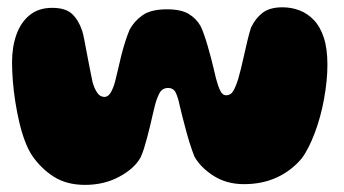

<svg xmlns="http://www.w3.org/2000/svg" viewBox="-20 -501 943 526"><path d="M213 5.5Q162.5 5.5 127.2 -17Q92 -39.5 67.5 -75.5Q57 -91.5 48.2 -114.8Q39.5 -138 33 -165.5Q26.5 -193 22 -221.8Q17.5 -250.5 15.2 -278.5Q13 -306.5 13 -330.5Q13 -372.5 25 -406.2Q37 -440 61.5 -459.8Q86 -479.5 123 -479.5Q160 -479.5 177.8 -462.5Q195.5 -445.5 205 -417Q208.5 -405.5 211.2 -390.8Q214 -376 217 -360.2Q220 -344.5 223 -328.8Q226 -313 228.8 -299.5Q231.5 -286 233.5 -276.5Q238 -259.5 246 -247.5Q254 -235.5 266 -235.5Q276.5 -235.5 283.8 -248.2Q291 -261 295.5 -278.5Q299.5 -293.5 303.5 -311.5Q307.5 -329.5 312.2 -348.5Q317 -367.5 322.8 -385.8Q328.5 -404 335 -419.5Q347.5 -443 370.5 -459.2Q393.5 -475.5 437.5 -475.5Q476.5 -475.5 497.5 -462.5Q518.5 -449.5 529.5 -429.5Q534.5 -419.5 539.5 -405Q544.5 -390.5 549.2 -374.2Q554 -358 558.2 -341.8Q562.5 -325.5 565.8 -311.2Q569 -297 571.5 -287Q576.5 -267.5 582.8 -253.8Q589 -240 599.5 -240Q612.5 -240 619.5 -252.5Q626.5 -265 632.5 -284.5Q636 -296 640.2 -313.2Q644.5 -330.5 648.8 -350.2Q653 -370 657.8 -389.5Q662.5 -409 667.5 -425Q679.5 -450.5 699.2 -465.8Q719 -481 754 -481Q778 -481 800 -472.8Q822 -464.5 839.5 -446.5Q857 -428.5 867 -398.2Q877 -368 877 -323.5Q877 -301 874.5 -277Q872 -253 867.5 -228.5Q863 -204 856.5 -180.5Q850 -157 842 -136Q834 -115 825 -97.2Q816 -79.5 806.5 -67Q778 -33 738.2 -14.8Q698.5 3.5 648.5 3.5Q600.5 3.5 564.8 -19.5Q529 -42.5 512.5 -72.5Q506 -89 500 -108Q494 -127 489 -146Q484 -165 479.5 -182.2Q475 -199.5 472 -213Q468 -233 461.8 -246.5Q455.5 -260 440.5 -260Q424 -260 416.2 -244.5Q408.5 -229 404 -210.5Q401.5 -200.5 398.2 -186.2Q395 -172 391.2 -156.2Q387.5 -140.5 383.2 -124.5Q379 -108.5 374.5 -94.2Q370 -80 365 -69.5Q348.5 -39.5 307 -17Q265.5 5.5 213 5.5Z"/></svg>

Font: Gluten
Style: Bold
Weight: 700
Designer: Tyler Finck
Foundry: Etcetera Type Company
Version: Version 1.204